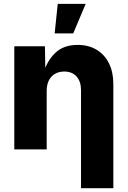

<svg xmlns="http://www.w3.org/2000/svg" viewBox="-20 -786 672 1010"><path d="M225.6 -308.1V0H55.2V-542.5H216.3L218.8 -404.8H209.5Q230 -470.2 273.2 -510Q316.4 -549.8 388.7 -549.8Q445.8 -549.8 488 -524.4Q530.3 -499 553.2 -452.9Q576.2 -406.7 576.2 -344.7V204.1H406.2V-311.5Q406.2 -357.4 382.8 -383.5Q359.4 -409.7 317.9 -409.7Q290.5 -409.7 269.5 -397.7Q248.5 -385.7 237.1 -363Q225.6 -340.3 225.6 -308.1ZM267.6 -610.4 283.7 -765.6H430.7L365.2 -610.4Z"/></svg>

Font: Inter 16pt ExtraBold
Style: Regular
Weight: 800
Version: Version 4.001;git-66647c0bb